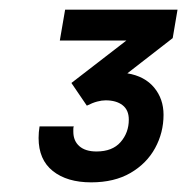

<svg xmlns="http://www.w3.org/2000/svg" viewBox="-20 -720 388 398"><path d="M169 -342Q119 -342 89.5 -365.5Q60 -389 60 -434Q60 -440 60.5 -446Q61 -452 62 -458H133Q132 -456 132 -453Q132 -450 132 -447Q132 -428 144.5 -417Q157 -406 180 -406Q213 -406 230 -425.5Q247 -445 247 -472Q247 -492 234 -502Q221 -512 199 -512Q191 -512 181.5 -509.5Q172 -507 160 -501L128 -548L242 -636H104L115 -700H348L338 -641L244 -568Q280 -562 299.5 -538.5Q319 -515 319 -482Q319 -445 301.5 -413Q284 -381 250.5 -361.5Q217 -342 169 -342Z"/></svg>

Font: Rethink Sans SemiBold
Style: Italic
Weight: 600
Italic angle: -10°
Designer: The Rethink Sans project authors (Hans Thiessen). DM Sans designed by Colophon Foundry.
Foundry: Rethink Communications LLC
Version: Version 1.001